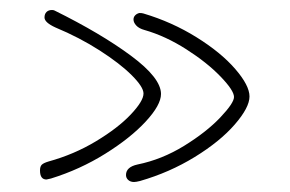

<svg xmlns="http://www.w3.org/2000/svg" viewBox="-20 -558 579 384"><path d="M60 -217Q60 -225 63.5 -228.5Q67 -232 77 -235Q128 -249 172 -275.5Q216 -302 241.5 -329Q267 -356 267 -371Q267 -384 243.5 -407.5Q220 -431 179.5 -457Q139 -483 91 -503Q69 -513 69 -523Q69 -530 73 -534Q77 -538 84 -538Q87 -538 89 -537Q182 -491 242 -446.5Q302 -402 302 -370Q302 -348 271.5 -315Q241 -282 190.5 -250.5Q140 -219 82 -201L73 -199Q60 -199 60 -217ZM232 -208Q232 -224 255 -229Q304 -239 348.5 -266.5Q393 -294 420.5 -323Q448 -352 448 -364Q448 -377 421 -405Q394 -433 352.5 -459.5Q311 -486 269 -498Q258 -501 252.5 -507Q247 -513 247 -519Q247 -524 250.5 -527.5Q254 -531 259 -532Q264 -532 267 -531Q324 -514 373 -483.5Q422 -453 450.5 -420Q479 -387 479 -365Q479 -343 449.5 -309Q420 -275 369.5 -244Q319 -213 260 -196Q252 -194 248 -194Q241 -194 236.5 -198Q232 -202 232 -208Z"/></svg>

Font: Mali ExtraLight
Style: Regular
Weight: 275
Version: Version 1.000; ttfautohint (v1.6)